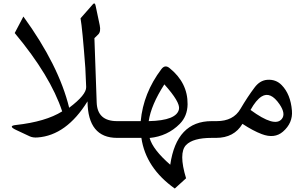

<svg xmlns="http://www.w3.org/2000/svg" viewBox="-20 -800 1769 1114"><path d="M659.2 -97.2Q659.2 -97.2 678.7 -97.2Q697.8 -97.2 697.8 -49.8V-46.4Q697.8 0 678.7 0H659.7Q489.7 0 487.8 -211.9Q365.2 -14.2 197.3 -2.4Q170.9 -0.5 152.8 -8.8L73.7 -45.9Q23.9 -69.3 71.8 -74.7Q245.1 -93.8 340.8 -153.8Q272.9 -359.9 65.4 -608.4L115.7 -704.1Q321.3 -420.9 381.3 -174.8Q481.4 -250 480 -294.9Q476.6 -381.8 475.1 -405.8Q458 -634.8 447.3 -693.8L519 -775.4Q530.3 -788.1 534.7 -767.1L558.6 -653.8Q566.4 -616.2 549.8 -600.1L527.8 -578.6L541 -205.1Q544.9 -97.2 659.2 -97.2Z M1208 -97.2Q1208 -97.2 1224.1 -97.2Q1242.7 -97.2 1242.7 -49.8V-46.4Q1242.7 0 1224.1 0H1208.5Q1099.6 0 1059.6 41.5Q1015.1 87.9 1059.6 234.4L994.1 293.9Q825.7 174.3 800.3 0H674.3Q635.7 0 635.7 -45.9Q635.7 -45.9 635.7 -50.8Q635.7 -97.2 674.3 -97.2H796.4Q811.5 -259.8 916 -398.4Q937 -426.8 963.4 -405.3Q1069.8 -319.8 1068.4 -194.8Q1067.4 -126 1022.9 -81.1Q952.1 -9.8 848.1 0.5Q866.7 67.9 967.8 155.8Q1004.4 -97.2 1208 -97.2ZM842.8 -97.2Q1006.3 -100.6 1018.6 -167.5Q1025.9 -207.5 933.6 -310.5Q856.4 -190.4 842.8 -97.2Z M1233.4 0Q1233.4 0 1219.2 0Q1180.7 0 1180.7 -45.9V-50.8Q1180.7 -97.2 1219.2 -97.2H1237.3Q1334 -97.2 1375 -168Q1417 -239.3 1456.5 -291.5Q1487.3 -333.5 1530.3 -336.9Q1580.6 -340.8 1614.3 -306.2Q1666 -253.4 1673.8 -158.2Q1679.7 -86.4 1621.6 -36.1Q1572.8 6.3 1498.5 -22Q1448.2 -41 1386.7 -81.5Q1338.4 0 1233.4 0ZM1433.6 -162.1Q1573.7 -59.1 1614.7 -109.4Q1639.6 -139.2 1602.1 -194.8Q1549.3 -272 1498 -240.2Q1465.3 -219.7 1433.6 -162.1Z"/></svg>

Font: Parastoo WOL
Style: WOL
Weight: 400
Foundry: Saber Rastikerdar (saber.rastikerdar@gmail.com)
Version: Version 1.0.0-alpha5